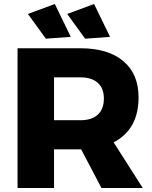

<svg xmlns="http://www.w3.org/2000/svg" viewBox="-20 -943 764 963"><path d="M335 -758 210 -749 120 -873 255 -923ZM532 -758 407 -749 317 -873 452 -923ZM696 0H489L387 -194H383H251V0H68V-701H383Q522 -701 598.5 -636.5Q675 -572 675 -455Q675 -294 550 -229ZM251 -555V-340H384Q440 -340 470.5 -368Q501 -396 501 -449Q501 -500 470.5 -527.5Q440 -555 384 -555Z"/></svg>

Font: Montserrat arm
Style: Bold
Weight: 700
Designer: Julieta Ulanovsky
Foundry: Julieta Ulanovsky
Version: Version 6.000;PS 006.000;hotconv 1.0.88;makeotf.lib2.5.64775